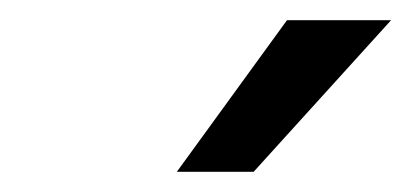

<svg xmlns="http://www.w3.org/2000/svg" viewBox="-20 -810 407 190"><path d="M155 -640 264 -790H367L231 -640Z"/></svg>

Font: Plus Jakarta Sans
Style: Italic
Weight: 400
Italic angle: -8°
Designer: Gumpita Rahayu
Foundry: Tokotype
Version: Version 2.006